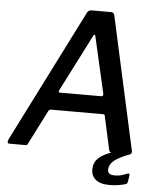

<svg xmlns="http://www.w3.org/2000/svg" viewBox="-60 -794 861 1018"><g transform="rotate(5 370.5 -285.0)"><path d="M12 0Q6 0 4 -6Q2 -12 7 -23L363 -729Q368 -737 373.5 -739.5Q379 -742 388 -742H489Q499 -742 503.5 -736Q508 -730 509 -722L664 -17Q665 -11 662.5 -5.5Q660 0 653 0H558Q545 0 543 -14L504 -192Q503 -199 494 -199H218Q208 -199 203 -189L111 -8Q109 -3 106 -1.5Q103 0 96 0H12ZM476 -293Q489 -293 486 -308L418 -606Q417 -616 413 -615Q409 -614 404 -604L252 -306Q249 -298 250 -295.5Q251 -293 257 -293ZM464 85Q466 66 477 50Q488 34 512.5 19.5Q537 5 579 -8L657 0Q601 21 575.5 40.5Q550 60 547 86Q545 102 553.5 110.5Q562 119 585 119Q607 119 623.5 113.5Q640 108 650 104Q657 101 660 103.5Q663 106 662 113L657 146Q656 151 654 154.5Q652 158 648 159Q634 164 610.5 168Q587 172 560 172Q508 172 483.5 148.5Q459 125 464 85Z"/></g></svg>

Font: Libre Franklin Medium
Style: Italic
Weight: 500
Italic angle: -8°
Designer: Pablo Impallari, Rodrigo Fuenzalida, Nhung Nguyen
Foundry: Impallari Type
Version: Version 3.000